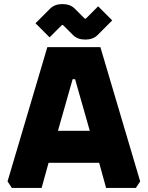

<svg xmlns="http://www.w3.org/2000/svg" viewBox="-20 -921 724 941"><path d="M17 -32 212 -690H472L667 -32L646 0H500L466 -123H218L184 0H38ZM264 -280H420L348 -533H336ZM154 -807 226 -879Q248 -901 286 -901Q324 -901 346 -879L393 -832Q396 -829 398 -829Q400 -829 403 -832L461 -890L530 -821L458 -749Q436 -727 398 -727Q360 -727 338 -749L291 -796Q288 -799 286 -799Q284 -799 281 -796L223 -738Z"/></svg>

Font: Oxanium ExtraLight ExtraBold
Style: Regular
Weight: 800
Version: Version 2.000